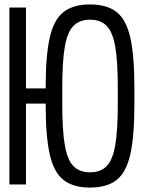

<svg xmlns="http://www.w3.org/2000/svg" viewBox="-20 -834 640 868"><path d="M387 14Q311 14 267 -20.5Q223 -55 204.8 -136.5Q186.5 -218 186.5 -360V-440Q186.5 -582 204.8 -663.5Q223 -745 267 -779.5Q311 -814 387 -814Q463.5 -814 507.2 -779.5Q551 -745 569.2 -663.5Q587.5 -582 587.5 -440V-360Q587.5 -218 569.2 -136.5Q551 -55 507.2 -20.5Q463.5 14 387 14ZM22.5 0V-800H97.5V0ZM57 -365.5V-434.5H230V-365.5ZM387 -55Q435 -55 462.2 -83Q489.5 -111 501 -177.8Q512.5 -244.5 512.5 -360V-440Q512.5 -556 501 -622.5Q489.5 -689 462.2 -717Q435 -745 387 -745Q339.5 -745 312 -717Q284.5 -689 273 -622.5Q261.5 -556 261.5 -440V-360Q261.5 -244.5 273 -177.8Q284.5 -111 312 -83Q339.5 -55 387 -55Z"/></svg>

Font: Victor Mono Thin
Style: Regular
Weight: 100
Monospace: yes
Designer: Rune Bjørnerås
Version: Version 1.561;gftools[0.9.30]